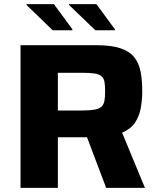

<svg xmlns="http://www.w3.org/2000/svg" viewBox="-20 -906 766 926"><path d="M79 0V-688H445Q516 -688 560 -673.5Q604 -659 627 -630.5Q650 -602 658 -561Q666 -520 666 -467Q666 -425 659 -385.5Q652 -346 631.5 -315Q611 -284 569 -266L679 0H492L386 -280L438 -255Q426 -247 414 -245.5Q402 -244 388 -244H259V0ZM259 -373H372Q411 -373 434.5 -377Q458 -381 469 -391Q480 -401 483.5 -419Q487 -437 487 -465Q487 -493 484 -510.5Q481 -528 470 -538Q459 -548 436 -551.5Q413 -555 373 -555H259ZM534 -760H440L313 -882V-886H445L534 -765ZM329 -760H234L108 -882V-886H240L329 -765Z"/></svg>

Font: Saira SemiExpanded
Style: Bold
Weight: 700
Width: 6
Designer: Hector Gatti with collaboration of the Omnibus-Type team
Foundry: Omnibus-Type
Version: Version 1.101